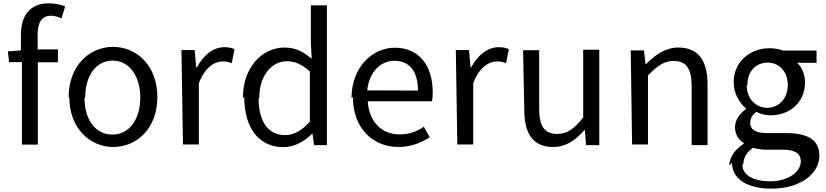

<svg xmlns="http://www.w3.org/2000/svg" viewBox="-20 -838 4932 1147"><path d="M34 -467H111V26H206V-466H326V-543H205V-633C205 -706 231 -744 285 -744C304 -744 327 -738 348 -728L369 -800C341 -811 307 -818 272 -818C158 -818 105 -745 105 -629V-537L27 -531Z M394 -259C394 -70 518 40 657 40C796 40 920 -69 920 -258C920 -448 795 -558 655 -558C515 -558 390 -447 390 -256ZM489 -256C489 -387 555 -476 653 -476C751 -476 818 -386 818 -254C818 -122 750 -34 651 -34C552 -34 485 -121 485 -252Z M1073 25H1168V-341C1205 -438 1263 -471 1310 -471C1333 -471 1346 -468 1364 -460L1381 -544C1363 -553 1345 -556 1319 -556C1254 -556 1196 -509 1156 -436H1152L1143 -539H1064Z M1439 -259C1439 -68 1531 41 1673 41C1741 41 1800 5 1845 -39H1847L1856 29H1933V-806H1837V-586L1842 -487C1791 -529 1747 -554 1679 -554C1548 -554 1431 -438 1431 -253ZM1529 -254C1529 -384 1601 -472 1693 -472C1740 -472 1783 -455 1831 -411V-111C1783 -58 1736 -31 1683 -31C1582 -31 1525 -112 1525 -249Z M2088 -259C2088 -71 2209 40 2360 40C2437 40 2497 14 2547 -18L2512 -81C2470 -52 2424 -35 2368 -35C2259 -35 2184 -112 2177 -233H2561C2563 -246 2565 -265 2565 -286C2565 -448 2483 -553 2338 -553C2205 -553 2080 -437 2080 -252ZM2174 -298C2185 -410 2256 -475 2336 -475C2425 -475 2477 -413 2477 -297Z M2712 25H2807V-341C2844 -438 2902 -471 2949 -471C2972 -471 2985 -468 3003 -460L3020 -544C3002 -553 2984 -556 2958 -556C2893 -556 2835 -509 2795 -436H2791L2782 -539H2703Z M3112 -183C3112 -38 3165 40 3284 40C3362 40 3418 0 3471 -61H3474L3481 29H3560V-541H3464V-136C3409 -67 3368 -38 3309 -38C3233 -38 3201 -83 3201 -189V-538H3105Z M3756 25H3851V-388C3908 -445 3947 -474 4005 -474C4080 -474 4112 -428 4112 -320V29H4207V-332C4207 -477 4152 -554 4032 -554C3954 -554 3895 -510 3840 -456H3836L3827 -537H3748Z M4353 135C4353 234 4449 289 4588 289C4764 289 4875 198 4875 92C4875 -1 4808 -43 4675 -43H4563C4486 -43 4462 -68 4462 -104C4462 -135 4477 -153 4498 -170C4523 -157 4554 -149 4582 -149C4697 -149 4789 -225 4789 -346C4789 -395 4770 -437 4742 -463H4858V-536H4659C4639 -543 4610 -550 4578 -550C4462 -550 4363 -471 4363 -346C4363 -277 4399 -222 4436 -191V-186C4406 -165 4371 -127 4371 -79C4371 -33 4393 -2 4423 16V21C4369 56 4337 103 4337 152ZM4421 140C4421 107 4438 74 4478 45C4503 52 4530 56 4551 56H4649C4724 56 4764 74 4764 127C4764 187 4691 245 4581 245C4477 245 4415 206 4415 146ZM4445 -331C4445 -415 4499 -464 4566 -464C4633 -464 4686 -413 4686 -330C4686 -247 4630 -194 4564 -194C4497 -194 4441 -246 4441 -328Z"/></svg>

Font: GenEiGothic-pro-Regular
Style: Regular
Weight: 400
Designer: Ryoko NISHIZUKA (kana & ideographs); Paul D. Hunt (Latin, Greek & Cyrillic); Wenlong ZHANG (bopomofo); Sandoll Communica
Foundry: Adobe Systems Incorporated; o_tamon
Version: Version 1.000.140830